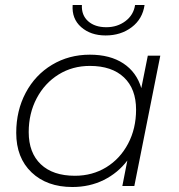

<svg xmlns="http://www.w3.org/2000/svg" viewBox="-20 -745 715 769"><path d="M622 -522 518 0H470L490 -102Q452 -52 395.5 -24Q339 4 270 4Q168 4 106.5 -54.5Q45 -113 45 -213Q45 -302 83 -373.5Q121 -445 188.5 -485.5Q256 -526 340 -526Q421 -526 474 -491Q527 -456 546 -392L572 -522ZM525 -306Q525 -389 476.5 -435Q428 -481 340 -481Q270 -481 214.5 -446.5Q159 -412 127 -351.5Q95 -291 95 -216Q95 -133 143.5 -87Q192 -41 280 -41Q350 -41 405.5 -75Q461 -109 493 -169.5Q525 -230 525 -306ZM271 -725H308Q306 -684 333 -660Q360 -636 406 -636Q450 -636 482.5 -660.5Q515 -685 521 -725H559Q551 -669 507.5 -636Q464 -603 403 -603Q343 -603 305 -636.5Q267 -670 271 -725Z"/></svg>

Font: Idrija
Style: Italic
Weight: 300
Italic angle: -11.3°
Designer: Julieta Ulanovsky
Foundry: Julieta Ulanovsky
Version: Version 7.200